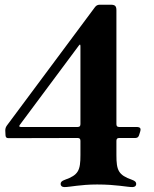

<svg xmlns="http://www.w3.org/2000/svg" viewBox="-20 -761 635 792"><path d="M311.8 -180.4V-121.4C311.8 -57.9 303.6 -39.1 247.2 -19.2C235.1 -14.9 230.1 -9.9 230.1 -2.1C230.1 5 235.1 10.7 245.7 10.7C268.8 10.7 311.1 0 380.7 0C460.9 0 503.2 10.7 526.3 10.7C536.9 10.7 541.9 5 541.9 -2.1C541.9 -9.9 536.9 -14.9 524.9 -19.2C468.4 -39.1 460.2 -57.9 460.2 -121.4V-180.4C460.6 -188.6 463.4 -191.4 471.6 -191.8H538.4C546.5 -192.1 550.4 -195 553.3 -202.4L557.5 -215.6C562.9 -231.9 558.9 -237.2 541.9 -237.2H471.6C463.4 -237.6 460.6 -240.4 460.2 -248.6V-718.8C460.2 -735.8 454.5 -741.5 437.5 -741.5H390.6C382.5 -741.1 377.5 -738.6 372.2 -732.2L8.2 -242.9C3.6 -236.2 1.8 -230.5 1.8 -222.3L2.8 -202.4C3.6 -194.2 6.7 -191.4 14.9 -191.1L300.4 -191.8C308.6 -191.4 311.4 -188.6 311.8 -180.4ZM62.1 -246.4 305 -572.8C310 -579.2 311.4 -578.8 311.8 -570.7V-248.6C311.4 -240.4 308.6 -237.6 300.4 -237.2H66.8C58.6 -237.6 57.5 -239.7 62.1 -246.4Z"/></svg>

Font: Margiela Serif Semibold
Style: Regular
Weight: 600
Designer: Andreas Faust, Stefan Endress
Version: Version 1.002;FEAKit 1.0